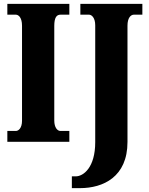

<svg xmlns="http://www.w3.org/2000/svg" viewBox="-20 -734 770 994"><path d="M18 0H339V-56H293C277 -56 261 -74 261 -110V-600C261 -643 273 -658 293 -658H339V-714H18V-658H62C76 -658 94 -643 94 -601V-109C94 -71 76 -56 62 -56H18ZM352 240H394C514 240 640 182 640 1V-601C640 -643 658 -658 673 -658H717V-714H396V-658H441C454 -658 473 -643 473 -603V2C473 133 412 179 372 179H352Z"/></svg>

Font: Noto Serif Myanmar ExtraCondensed Black
Style: Regular
Weight: 900
Width: 2
Designer: Ben Mitchell and the Monotype Design Team
Foundry: Monotype Imaging Inc.
Version: Version 2.106